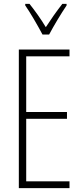

<svg xmlns="http://www.w3.org/2000/svg" viewBox="-20 -969 425 989"><path d="M199 -791H233C258 -838 294 -898 323 -941V-949H301C267 -905 244 -872 216 -829C191 -871 157 -918 132 -949H110V-941C134 -907 173 -840 199 -791ZM338 0V-35H115V-357H325V-392H115V-679H338V-714H77V0Z"/></svg>

Font: Noto Sans Hebrew ExtraCondensed ExtraLight
Style: Regular
Weight: 200
Width: 2
Designer: Monotype Design Team
Foundry: Monotype Imaging Inc.
Version: Version 2.004